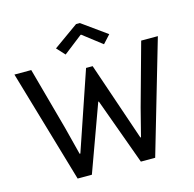

<svg xmlns="http://www.w3.org/2000/svg" viewBox="-128 -1052 1195 1183"><g transform="rotate(-15 469.5 -461.0)"><path d="M222.7 0 12.2 -719.7H119.6L228.5 -322.3L273.9 -144.5H278.8L449.2 -645H491.2L661.6 -144.5H665.5L710.9 -322.3L820.8 -719.7H927.2L717.3 0H626L471.7 -424.3H467.8L313.5 0ZM349.1 -757.3 301.3 -809.1 459.5 -921.9H483.9L641.1 -809.1L593.8 -757.3L473.1 -850.6H469.2Z"/></g></svg>

Font: Reddit Sans Medium
Style: Regular
Weight: 500
Designer: Stephen Hutchings
Foundry: Reddit
Version: Version 1.014